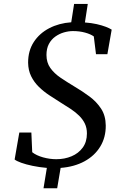

<svg xmlns="http://www.w3.org/2000/svg" viewBox="-20 -868 644 1004"><path d="M207.5 116.5 225 10Q185 6.5 150.2 -0.8Q115.5 -8 90.8 -17Q66 -26 56.5 -34L81 -175H144L148.5 -72Q170 -55 205 -45.2Q240 -35.5 274.5 -35.5Q318 -35.5 354.2 -50.8Q390.5 -66 412.5 -96Q434.5 -126 434.5 -170Q434.5 -199 423.8 -221.5Q413 -244 394 -262.8Q375 -281.5 350.2 -298Q325.5 -314.5 297.5 -331.5Q268 -350 238 -369.8Q208 -389.5 183 -414Q158 -438.5 142.8 -469.5Q127.5 -500.5 127 -540.5Q127 -603 156.8 -648.5Q186.5 -694 237.5 -720.5Q288.5 -747 352.5 -751.5L367.5 -847.5H439L424 -750.5Q458.5 -748 485.8 -741.8Q513 -735.5 532.8 -728Q552.5 -720.5 564 -713L541.5 -584.5H482L470.5 -677.5Q454 -689.5 425 -697.5Q396 -705.5 361.5 -705.5Q338.5 -705.5 314.2 -698.5Q290 -691.5 269 -676.5Q248 -661.5 235.5 -637.8Q223 -614 223 -580.5Q223 -541 243.2 -512.5Q263.5 -484 297.2 -461.2Q331 -438.5 370 -415Q410 -391.5 447.2 -364Q484.5 -336.5 508.5 -300Q532.5 -263.5 533 -211.5Q533.5 -149.5 504.2 -101.5Q475 -53.5 421.8 -24.5Q368.5 4.5 297 10L279 116.5Z"/></svg>

Font: Merriweather 28pt
Style: Italic
Weight: 400
Italic angle: -7.8°
Version: Version 2.101